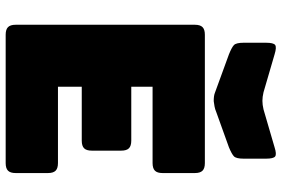

<svg xmlns="http://www.w3.org/2000/svg" viewBox="-182 -836 1017 694"><g transform="rotate(90 327.0 -488.5)"><path d="M569 0H105Q86 0 77.5 -8.5Q69 -17 69 -36V-684Q69 -703 77.5 -711.5Q86 -720 105 -720H569Q588 -720 596.5 -711.5Q605 -703 605 -684V-567Q605 -548 596.5 -539.5Q588 -531 569 -531H293V-454H488Q507 -454 515.5 -445.5Q524 -437 524 -418V-311Q524 -292 515.5 -283.5Q507 -275 488 -275H293V-189H569Q588 -189 596.5 -180.5Q605 -172 605 -153V-36Q605 -17 596.5 -8.5Q588 0 569 0ZM375 -932 512 -972Q537 -980 545 -974Q553 -968 553 -941V-860Q553 -833 544.5 -825Q536 -817 512 -807L384 -761Q375 -757 364.5 -755Q354 -753 345 -752Q336 -752 328 -753Q320 -754 313 -757L176 -807Q151 -817 142.5 -825Q134 -833 134 -860V-941Q134 -968 142 -974Q150 -980 176 -972L313 -932Q330 -928 344 -928Q358 -928 375 -932Z"/></g></svg>

Font: Bungee
Style: Regular
Weight: 400
Designer: David Jonathan Ross
Foundry: David Jonathan Ross
Version: Version 1.001;PS 1.0;hotconv 1.0.72;makeotf.lib2.5.5900